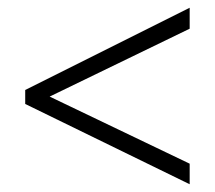

<svg xmlns="http://www.w3.org/2000/svg" viewBox="-20 -604 554 495"><path d="M469 -129V-182L108 -355L469 -530V-584L45 -372V-336Z"/></svg>

Font: Noto Sans Malayalam SemiCondensed Light
Style: Regular
Weight: 300
Width: 4
Designer: Jelle Bosma - Monotype Design Team
Foundry: Monotype Imaging Inc.
Version: Version 2.104